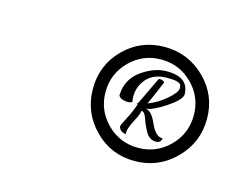

<svg xmlns="http://www.w3.org/2000/svg" viewBox="-44 -753 382 309"><g transform="rotate(15 147.0 -599.0)"><path d="M212 -657Q249 -657 249 -628Q248 -619 227 -605Q206 -591 194 -590Q204 -590 212.5 -570.5Q221 -551 232 -551Q233 -551 233 -551Q232 -543 224 -543Q213 -543 207 -553.5Q201 -564 197.5 -574.5Q194 -585 189 -585Q188 -580 185 -573.5Q182 -567 180 -563.5Q178 -560 176 -554.5Q174 -549 174 -547Q174 -545 174 -542Q163 -544 162 -552Q162 -554 165 -559.5Q168 -565 172.5 -574.5Q177 -584 180 -593L178 -595Q179 -595 180 -595L202 -641Q203 -642 204.5 -642Q206 -642 209 -641Q212 -640 212 -638Q199 -607 195 -599Q211 -605 225 -617Q239 -629 239 -636Q239 -639 238 -641.5Q237 -644 231.5 -645.5Q226 -647 216 -647Q193 -647 181.5 -634Q170 -621 170 -604Q170 -599 171 -595Q167 -592 158.5 -593.5Q150 -595 148 -600Q149 -627 170 -642Q191 -657 212 -657ZM250.5 -651.5Q229 -673 198.5 -673Q168 -673 146.5 -651.5Q125 -630 125 -599.5Q125 -569 146.5 -547.5Q168 -526 198.5 -526Q229 -526 250.5 -547.5Q272 -569 272 -599.5Q272 -630 250.5 -651.5ZM131.5 -666.5Q159 -694 198.5 -694Q238 -694 266 -666.5Q294 -639 294 -599.5Q294 -560 266 -532Q238 -504 198.5 -504Q159 -504 131.5 -532Q104 -560 104 -599.5Q104 -639 131.5 -666.5Z"/></g></svg>

Font: Vervelle
Style: Script
Weight: 400
Monospace: yes
Designer: Nur Solikh
Foundry: Astageni Type
Version: Version 1.0